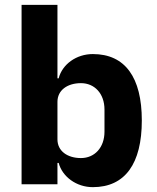

<svg xmlns="http://www.w3.org/2000/svg" viewBox="-20 -760 648 792"><path d="M69 0H217V-88H222C237 -31 295 12 363 12C496 12 565 -85 565 -263C565 -441 496 -537 363 -537C295 -537 237 -495 222 -437H217V-740H69ZM314 -108C258 -108 217 -137 217 -185V-340C217 -388 258 -417 314 -417C370 -417 411 -374 411 -308V-217C411 -151 370 -108 314 -108Z"/></svg>

Font: IBM Plex Sans Thai Looped
Style: Bold
Weight: 700
Designer: Mike Abbink, Paul van der Laan, Pieter van Rosmalen, Ben Mitchell, Mark Frömberg
Foundry: Bold Monday
Version: Version 1.1